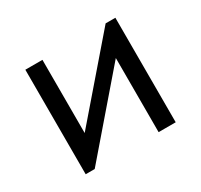

<svg xmlns="http://www.w3.org/2000/svg" viewBox="-102 -570 733 700"><g transform="rotate(-30 264.5 -220.0)"><path d="M147 -132 413 -440H454V0H382V-312L113 0H75V-440H147Z"/></g></svg>

Font: Tilda Sans
Style: Regular
Weight: 400
Designer: ParaType Ltd
Foundry: ParaType Ltd
Version: Version 1.002W